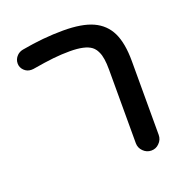

<svg xmlns="http://www.w3.org/2000/svg" viewBox="-111 -688 773 801"><g transform="rotate(-20 275.5 -287.5)"><path d="M377.4 -41V-368.2Q377.4 -421.4 365.2 -446.8Q360.8 -456.1 357.4 -460.9Q354 -465.8 350.8 -468.8Q347.7 -471.7 344.2 -474.6Q316.4 -495.6 249 -495.6Q213.4 -495.6 176.3 -491.7Q139.6 -487.8 82 -478Q77.6 -477.5 73.2 -477.5Q54.2 -477.5 41 -490.7Q27.8 -503.9 27.8 -521.5Q27.8 -541 42 -555.2Q52.7 -565.9 68.4 -568.8Q164.6 -586.4 252.9 -586.4Q335.9 -586.4 384.3 -564.5Q433.6 -542 456.3 -494.9Q479 -447.8 479 -368.2V-41Q479 -19.5 463.4 -4.4Q449.2 10.3 428.5 10.3Q407.7 10.3 392.6 -4.9Q377.4 -20 377.4 -41Z"/></g></svg>

Font: YuPearl-Medium
Style: Medium
Weight: 500
Designer: Max Yao
Foundry: Max-Everyday
Version: Version 1.011; ttfautohint (v1.8.3)